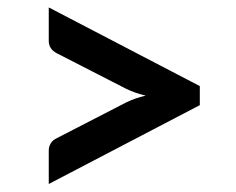

<svg xmlns="http://www.w3.org/2000/svg" viewBox="-20 -588 620 504"><path d="M504.5 -362V-312L108 -105V-193Q108 -203 113 -211.5Q118 -220 129.5 -225.5L311 -319Q334.5 -330.5 362.5 -337Q334.5 -343.5 311 -355L129.5 -448Q118 -454 113 -462.2Q108 -470.5 108 -480.5V-568.5Z"/></svg>

Font: Lato 2
Style: Bold
Weight: 700
Designer: Lukasz Dziedzic with Adam Twardoch and Botio Nikoltchev
Foundry: tyPoland Lukasz Dziedzic
Version: Version 2.015; 2015-08-06; http://www.latofonts.com/